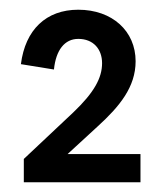

<svg xmlns="http://www.w3.org/2000/svg" viewBox="-20 -660 331 395"><path d="M259 -534C259 -596 211 -640 141 -640C75 -640 32 -599 23 -528L91 -517C95 -557 113 -580 141 -580C172 -580 190 -559 190 -530C190 -500 174 -470 131 -429L29 -333V-285H269V-343H119L181 -400C226 -441 259 -481 259 -534Z"/></svg>

Font: Gully SemiBold
Style: Regular
Weight: 600
Designer: jaikishan Patel
Foundry: MagicType
Version: Version 1.000;Glyphs 3.2 (3242)